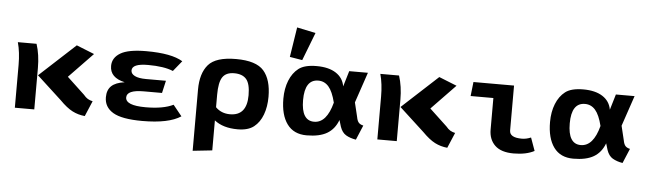

<svg xmlns="http://www.w3.org/2000/svg" viewBox="-59 -1090 5242 1555"><g transform="rotate(5 2562.5 -312.5)"><path d="M57 -531H209Q237 -445 237 -337V0H79V-348Q79 -451 57 -531ZM243 -278 535 -547 680 -489 485 -287 627 -154Q645 -132 662 -122Q679 -112 702 -107L649 18Q595 13 548 -11Q501 -35 444 -93Z M806 -149Q806 -208 840 -240.5Q874 -273 947 -283Q826 -310 826 -405Q826 -472 890.5 -510.5Q955 -549 1100 -549Q1306 -549 1397 -493L1328 -408Q1254 -439 1124 -439Q994 -439 994 -383Q994 -356 1025.5 -340Q1057 -324 1118 -324H1279L1256 -223H1108Q970 -223 970 -162Q970 -96 1134 -96Q1276 -96 1358 -136L1429 -48Q1331 17 1116 17Q949 17 877.5 -26Q806 -69 806 -149Z M1544 222V-275Q1544 -408 1605 -478.5Q1666 -549 1830 -549Q1994 -549 2056 -477.5Q2118 -406 2118 -267Q2118 -186 2094 -121.5Q2070 -57 2023 -20Q1976 17 1891 17Q1772 17 1702 -39V205ZM1702 -146Q1748 -99 1819 -99Q1956 -99 1956 -265Q1956 -358 1924 -395.5Q1892 -433 1825 -433Q1758 -433 1730 -390.5Q1702 -348 1702 -248Z M2239 -263Q2239 -345 2265 -410Q2291 -475 2339 -512Q2387 -549 2485 -549Q2583 -549 2642 -511Q2701 -473 2713 -404L2751 -531H2903L2819 -283L2847 -167Q2853 -134 2866 -120.5Q2879 -107 2903 -102L2853 17Q2805 9 2772 -10.5Q2739 -30 2723 -77L2707 -130Q2679 -55 2618 -19Q2557 17 2452 17Q2347 17 2293 -57Q2239 -131 2239 -263ZM2503 -98Q2605 -98 2649 -266Q2627 -355 2593 -394Q2559 -433 2509 -433Q2399 -433 2399 -265.5Q2399 -98 2503 -98ZM2262 -604 2300 -847 2452 -815 2364 -587Z M3004 -531H3156Q3184 -445 3184 -337V0H3026V-348Q3026 -451 3004 -531ZM3190 -278 3482 -547 3627 -489 3432 -287 3574 -154Q3592 -132 3609 -122Q3626 -112 3649 -107L3596 18Q3542 13 3495 -11Q3448 -35 3391 -93Z M3748 -416 3761 -531H4091V-166Q4091 -108 4191 -108Q4227 -108 4265 -124L4303 -18Q4237 17 4135 17Q4033 17 3983 -31Q3933 -79 3933 -160V-416Z M4407 -263Q4407 -345 4433 -410Q4459 -475 4507 -512Q4555 -549 4653 -549Q4751 -549 4810 -511Q4869 -473 4881 -404L4919 -531H5071L4987 -283L5015 -167Q5021 -134 5034 -120.5Q5047 -107 5071 -102L5021 17Q4973 9 4940 -10.5Q4907 -30 4891 -77L4875 -130Q4847 -55 4786 -19Q4725 17 4620 17Q4515 17 4461 -57Q4407 -131 4407 -263ZM4671 -98Q4773 -98 4817 -266Q4795 -355 4761 -394Q4727 -433 4677 -433Q4567 -433 4567 -265.5Q4567 -98 4671 -98Z"/></g></svg>

Font: Fix15 Mono
Style: Bold
Weight: 700
Designer: Carrois Corporate & Edenspiekermann AG
Foundry: Carrois Corporate GbR & Edenspiekermann AG
Version: Version 3.206